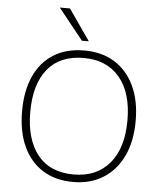

<svg xmlns="http://www.w3.org/2000/svg" viewBox="-61 -988 882 1049"><g transform="rotate(5 379.5 -463.5)"><path d="M68 -353Q68 -465 104.5 -545.5Q141 -626 210.5 -669.5Q280 -713 379 -713Q475 -713 545 -669.5Q615 -626 653 -545.5Q691 -465 691 -354Q691 -242 652.5 -161Q614 -80 544 -36Q474 8 379 8Q281 8 211.5 -36Q142 -80 105 -161Q68 -242 68 -353ZM113 -353Q113 -202 181 -117.5Q249 -33 379 -33Q504 -33 575 -117Q646 -201 646 -353Q646 -505 575.5 -588.5Q505 -672 379 -672Q249 -672 181 -588.5Q113 -505 113 -353ZM360 -765 224 -935H280L398 -765Z"/></g></svg>

Font: Mulish ExtraLight ExtraLight
Style: Regular
Weight: 250
Version: Version 3.603